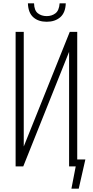

<svg xmlns="http://www.w3.org/2000/svg" viewBox="-20 -1002 560 1156"><path d="M410 134 444 -42H494L454 134ZM74 0V-810H123V-120L400 -810H445V0H396V-690L120 0ZM261 -871Q211 -871 180.5 -898Q150 -925 148 -982H185Q186 -939 208 -922Q230 -905 261 -905Q292 -905 314 -922Q336 -939 339 -982H376Q374 -925 342.5 -898Q311 -871 261 -871Z"/></svg>

Font: Oswald ExtraLight
Style: Regular
Weight: 250
Designer: Vernon Adams
Foundry: Vernon Adams
Version: Version 4.103;gftools[0.9.33.dev8+g029e19f]